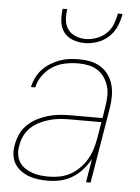

<svg xmlns="http://www.w3.org/2000/svg" viewBox="-53 -782 607 832"><g transform="rotate(5 250.0 -366.0)"><path d="M187 8Q165 8 144 5.5Q123 3 104 -4Q85 -11 68.5 -23Q52 -35 41.5 -52Q31 -69 28.5 -90.5Q26 -112 30 -133Q34 -157 44.5 -180.5Q55 -204 73.5 -222Q92 -240 115 -252Q138 -264 162 -271Q186 -278 210.5 -280.5Q235 -283 259 -283H399L407 -334Q411 -357 411.5 -379.5Q412 -402 406 -422.5Q400 -443 388 -460.5Q376 -478 358.5 -489.5Q341 -501 319 -505.5Q297 -510 275 -510Q247 -510 218.5 -504.5Q190 -499 164.5 -483.5Q139 -468 121 -443Q103 -418 97 -390H78Q83 -411 92.5 -431Q102 -451 117.5 -467.5Q133 -484 152.5 -496Q172 -508 192.5 -515.5Q213 -523 234 -525.5Q255 -528 276 -528Q302 -528 326 -523Q350 -518 370 -505.5Q390 -493 404 -473.5Q418 -454 424.5 -430.5Q431 -407 431 -382Q431 -357 427 -331L372 0H352L369 -103Q356 -78 336.5 -56Q317 -34 292.5 -19Q268 -4 240.5 2Q213 8 187 8ZM190 -10Q214 -10 238 -15Q262 -20 283.5 -32Q305 -44 323 -62.5Q341 -81 353.5 -102.5Q366 -124 373 -147.5Q380 -171 384 -194L396 -265H259Q237 -265 215 -263Q193 -261 171.5 -255Q150 -249 128.5 -238.5Q107 -228 90 -212Q73 -196 63 -175Q53 -154 50 -132Q46 -113 48.5 -94.5Q51 -76 60.5 -61Q70 -46 85 -36Q100 -26 117 -20Q134 -14 152.5 -12Q171 -10 190 -10ZM293 -600Q266 -600 241 -609.5Q216 -619 201.5 -639Q187 -659 184.5 -686Q182 -713 186 -740H206Q202 -717 204 -693.5Q206 -670 218.5 -652.5Q231 -635 252 -626.5Q273 -618 296 -618Q319 -618 343 -626.5Q367 -635 385.5 -652.5Q404 -670 413 -693.5Q422 -717 426 -740H446Q442 -713 430.5 -686Q419 -659 397.5 -639Q376 -619 348 -609.5Q320 -600 293 -600Z"/></g></svg>

Font: Iosevka Thin Oblique
Style: Regular
Weight: 100
Italic angle: -9°
Monospace: yes
Designer: Belleve Invis
Foundry: Belleve Invis
Version: Version 32.5.0; ttfautohint (v1.8.4)